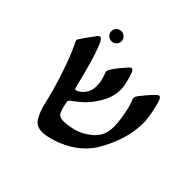

<svg xmlns="http://www.w3.org/2000/svg" viewBox="-160 -782 958 958"><g transform="rotate(45 319.5 -303.0)"><path d="M255.9 15.1Q215.3 15.1 196 -16.4Q176.8 -47.9 165.5 -96.2Q158.7 -127 147.5 -168Q136.2 -209 121.8 -253.2Q107.4 -297.4 92 -337.9Q76.7 -378.4 62 -407.7Q59.1 -414.6 55.9 -420.4Q52.7 -426.3 52.7 -429.2Q52.7 -434.1 56.2 -439.9Q57.1 -441.9 66.7 -455.6Q76.2 -469.2 88.6 -486.6Q101.1 -503.9 110.4 -516.1Q118.7 -526.9 125.5 -526.9Q132.8 -526.9 140.6 -513.7Q151.4 -493.7 165.8 -451.2Q180.2 -408.7 195.3 -350.6Q201.2 -328.6 206.5 -307.1Q211.9 -285.6 218.3 -259.8Q219.2 -257.8 220.9 -254.9Q222.7 -252 226.1 -252Q234.4 -252 248.8 -262.2Q263.2 -272.5 274.9 -291.7Q286.6 -311 286.6 -336.9Q286.6 -362.8 282.5 -379.2Q278.3 -395.5 271.5 -414.1Q270.5 -418 269.3 -420.7Q268.1 -423.3 268.1 -425.8Q268.1 -431.6 273.4 -440.9Q287.1 -464.8 303.7 -483.4Q320.3 -502 331.1 -515.1Q336.9 -522.5 341.3 -524.7Q345.7 -526.9 347.7 -526.9Q356.4 -526.9 361.8 -512.7Q368.7 -495.1 376.5 -465.3Q384.3 -435.5 384.3 -409.2Q384.3 -366.2 361.8 -323.5Q339.4 -280.8 311 -250.5Q296.4 -234.9 277.1 -219.7Q257.8 -204.6 243.2 -193.4Q236.3 -187.5 236.3 -183.6Q236.3 -181.2 238.3 -172.4Q245.1 -135.3 254.4 -116.9Q263.7 -98.6 292.5 -98.6Q324.2 -98.6 364 -109.1Q403.8 -119.6 441.9 -150.4Q466.3 -170.4 478.8 -195.1Q491.2 -219.7 491.2 -258.8Q491.2 -284.2 486.8 -313.2Q482.4 -342.3 476.3 -368.2Q470.2 -394 463.9 -408.7Q460.4 -416.5 459.5 -421.6Q458.5 -426.8 458.5 -429.7Q458.5 -437 466.3 -448.2Q479 -464.8 493.4 -481.9Q507.8 -499 524.4 -515.1Q535.2 -526.9 542 -526.9Q551.3 -526.9 557.6 -508.3Q563 -492.2 568.6 -468Q574.2 -443.8 578.1 -419.7Q582 -395.5 582 -378.9Q582 -321.3 568.4 -272Q554.7 -222.7 537.1 -186.3Q519.5 -149.9 507.8 -130.4Q477.5 -83.5 431.2 -49.8Q411.1 -35.6 383.1 -21.2Q355 -6.8 324.2 2.4Q306.2 7.8 288.8 11.5Q271.5 15.1 255.9 15.1ZM180.7 -550.3Q165.5 -550.3 155 -560.5Q144.5 -570.8 144.5 -585.4Q144.5 -600.6 155 -610.8Q165.5 -621.1 180.7 -621.1Q194.8 -621.1 205.6 -610.8Q216.3 -600.6 216.3 -585.4Q216.3 -570.8 205.6 -560.5Q194.8 -550.3 180.7 -550.3Z"/></g></svg>

Font: David Libre Medium
Style: Regular
Weight: 500
Designer: Ismar David, J. Victor Gaultney, Annie Olsen and Meir Sadan
Foundry: Monotype Imaging Inc. & SIL International
Version: Version 1.100; ttfautohint (v1.8.4.7-5d5b)